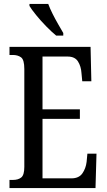

<svg xmlns="http://www.w3.org/2000/svg" viewBox="-20 -951 539 971"><path d="M28 0V-41H45Q72 -41 87.5 -53.5Q103 -66 103 -107V-602Q103 -649 86.5 -661Q70 -673 45 -673H28V-714H438L442 -540H396L392 -582Q390 -615 374.5 -640Q359 -665 322 -665H195V-398H384V-350H195V-49H341Q379 -49 396.5 -74Q414 -99 418 -132L422 -174H468L463 0ZM264 -771Q242 -789 214 -817.5Q186 -846 162.5 -875Q139 -904 129 -921V-931H224Q232 -909 245.5 -882Q259 -855 274 -829Q289 -803 300 -784V-771Z"/></svg>

Font: Noto Serif Bengali ExtraCondensed
Style: Regular
Weight: 400
Width: 2
Designer: Juan Bruce, Universal Thirst, Indian Type Foundry and the Monotype Design Team.
Foundry: Monotype Imaging Inc.
Version: Version 2.003; ttfautohint (v1.8.4.7-5d5b)